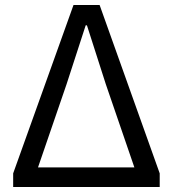

<svg xmlns="http://www.w3.org/2000/svg" viewBox="-20 -753 697 773"><path d="M33 0H623V-55L381 -733H276L33 -55ZM133 -79 248 -414 325 -651H330L406 -414L521 -79Z"/></svg>

Font: Spoqa Han Sans Neo Regular
Style: Regular
Weight: 400
Designer: [Spoqa Han Sans Neo] Dong-huui Kim  Younghwa Kang  Yujin Lee  [Noto Sans] Ryoko NISHIZUKA  (kana & ideographs); Paul D. 
Foundry: Spoqa (http://www.spoqa-han-sans.com)
Version: Version 1.000